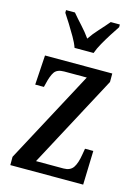

<svg xmlns="http://www.w3.org/2000/svg" viewBox="-117 -831 648 896"><g transform="rotate(15 207.5 -383.0)"><path d="M24 0V-40L263 -487H154Q120 -487 107 -468Q94 -449 85 -409L81 -393H39L48 -536H373V-495L135 -49H268Q300 -49 314.5 -70Q329 -91 336 -135L341 -164H381L376 0ZM172 -606Q164 -629 148.5 -655.5Q133 -682 117 -708Q101 -734 88 -753V-766H131Q151 -742 175 -716Q199 -690 218 -663Q236 -690 260 -716Q284 -742 304 -766H348V-753Q335 -734 318.5 -708Q302 -682 287 -655.5Q272 -629 264 -606Z"/></g></svg>

Font: Noto Serif Tamil ExtraCondensed Medium
Style: Regular
Weight: 500
Width: 2
Designer: Indian Type Foundry, Tom Grace, and the Monotype Design Team
Foundry: Monotype Imaging Inc.
Version: Version 2.004; ttfautohint (v1.8.4.7-5d5b)